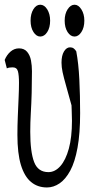

<svg xmlns="http://www.w3.org/2000/svg" viewBox="-25 -742 382 825"><path d="M176.8 63.5Q136.7 63.5 108.4 40Q80.1 16.6 64.9 -33Q49.8 -82.5 49.8 -162.6Q49.8 -201.2 51.5 -242.2Q53.2 -283.2 54.9 -320.8Q56.6 -358.4 56.6 -385.7Q56.6 -418.9 52 -435.8Q47.4 -452.6 29.3 -452.6Q22.5 -452.6 15.9 -451.7Q9.3 -450.7 4.4 -448.2L-4.9 -484.4Q4.4 -506.8 20.5 -520.5Q36.6 -534.2 56.6 -534.2Q79.1 -534.2 91.6 -519.3Q104 -504.4 108.2 -482.2Q112.3 -460 112.3 -436Q112.3 -387.7 111.1 -343Q109.9 -298.3 107.4 -256.6Q105 -214.8 105 -175.8Q105 -89.4 121.6 -45.9Q138.2 -2.4 183.1 -2.4Q211.4 -2.4 234.4 -28.3Q257.3 -54.2 270.8 -103.3Q284.2 -152.3 284.2 -222.7Q284.2 -244.1 283 -270Q281.7 -295.9 280.8 -329.1H293.5V-249Q272 -327.1 260.3 -368.7Q248.5 -410.2 243.9 -432.1Q239.3 -454.1 239.3 -472.7Q239.3 -503.4 250 -521Q260.7 -538.6 275.9 -538.6Q285.2 -538.6 291.3 -534.2Q297.4 -529.8 302.7 -521.5Q312.5 -469.7 315.9 -400.6Q319.3 -331.5 319.3 -255.9Q319.3 -168.5 308.1 -107.2Q296.9 -45.9 276.9 -8.8Q256.8 28.3 231 45.9Q205.1 63.5 176.8 63.5ZM147.9 -585Q131.3 -585 118.9 -604.2Q106.4 -623.5 106.4 -653.3Q106.4 -682.6 118.4 -702.1Q130.4 -721.7 147.9 -721.7Q165.5 -721.7 178 -701.7Q190.4 -681.6 190.4 -653.3Q190.4 -623.5 178 -604.2Q165.5 -585 147.9 -585ZM295.4 -585Q277.8 -585 265.4 -604.2Q252.9 -623.5 252.9 -653.3Q252.9 -682.6 265.6 -702.1Q278.3 -721.7 295.4 -721.7Q312 -721.7 324.7 -701.7Q337.4 -681.6 337.4 -653.3Q337.4 -623.5 324.7 -604.2Q312 -585 295.4 -585Z"/></svg>

Font: Scarab Serif
Style: Condensed
Weight: 400
Designer: John Roberts
Foundry: Scarab
Version: 1.0